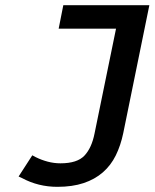

<svg xmlns="http://www.w3.org/2000/svg" viewBox="-20 -514 598 743"><path d="M207 -403 225 -494H558L457 1Q447 49 428 87.5Q409 126 378 153Q347 180 303.5 194.5Q260 209 202 209Q128 209 65 175L52 169L105 87L118 94Q140 105 164.5 111.5Q189 118 214 118Q279 118 307 88Q335 58 346 2L429 -403Z"/></svg>

Font: Codetta
Style: Bold Italic
Weight: 700
Italic angle: -11°
Designer: Ulrich Proeller
Foundry: PROSA GmbH
Version: Version 2.00;September 29, 2018;FontCreator 11.5.0.2427 64-b